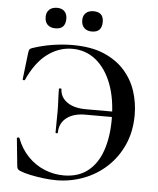

<svg xmlns="http://www.w3.org/2000/svg" viewBox="-56 -854 754 914"><g transform="rotate(5 321.0 -397.0)"><path d="M246 12Q219 12 186 8Q153 4 122 -2.5Q91 -9 70 -18Q62 -22 59.5 -27Q57 -32 56 -42L43 -171Q43 -174 48.5 -175Q54 -176 55 -173Q74 -122 109 -86Q144 -50 188.5 -32Q233 -14 280 -14Q349 -14 394.5 -49.5Q440 -85 462.5 -149.5Q485 -214 485 -299Q485 -396 458 -467.5Q431 -539 382.5 -578.5Q334 -618 269 -618Q206 -618 151 -577.5Q96 -537 57 -451Q56 -448 51 -449Q46 -450 46 -452L61 -580Q63 -592 65 -596Q67 -600 76 -604Q126 -621 175.5 -628.5Q225 -636 269 -636Q358 -636 419 -610Q480 -584 518.5 -540.5Q557 -497 574.5 -442.5Q592 -388 592 -330Q592 -251 564 -188Q536 -125 487.5 -80Q439 -35 376.5 -11.5Q314 12 246 12ZM224 -213Q224 -251 224.5 -272Q225 -293 225 -315Q225 -342 223.5 -367.5Q222 -393 222 -423Q222 -425 228 -425Q234 -425 234 -423Q235 -384 268 -360.5Q301 -337 359 -337H557V-311H357Q301 -311 268 -285Q235 -259 235 -213Q235 -211 229.5 -211Q224 -211 224 -213ZM180 -708Q156 -708 142.5 -721Q129 -734 129 -758Q129 -780 142.5 -793Q156 -806 180 -806Q203 -806 215.5 -793Q228 -780 228 -758Q228 -708 180 -708ZM354 -708Q331 -708 317.5 -721Q304 -734 304 -758Q304 -780 317.5 -792.5Q331 -805 354 -805Q402 -805 402 -758Q402 -708 354 -708Z"/></g></svg>

Font: Cormorant SemiBold
Style: Regular
Weight: 600
Designer: Christian Thalmann (Catharsis Fonts)
Foundry: Catharsis Fonts
Version: Version 4.000